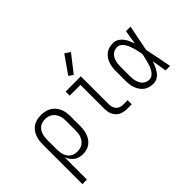

<svg xmlns="http://www.w3.org/2000/svg" viewBox="-163 -1208 1825 1825"><g transform="rotate(-45 750.0 -295.5)"><path d="M66 205V-330Q66 -356 70 -382.5Q74 -409 84 -433.5Q94 -458 110.5 -478.5Q127 -499 149.5 -513Q172 -527 198 -532.5Q224 -538 251 -538Q278 -538 304.5 -532.5Q331 -527 354 -513.5Q377 -500 394.5 -479.5Q412 -459 423 -434.5Q434 -410 438 -383.5Q442 -357 442 -330V-200Q442 -175 438.5 -149.5Q435 -124 426.5 -100.5Q418 -77 403.5 -56Q389 -35 368.5 -20Q348 -5 323.5 1.5Q299 8 273 8Q249 8 225.5 2Q202 -4 182.5 -18.5Q163 -33 149 -53Q135 -73 127 -96V205ZM251 -47Q270 -47 288.5 -51.5Q307 -56 323 -66.5Q339 -77 350.5 -92.5Q362 -108 369 -125.5Q376 -143 378.5 -162Q381 -181 381 -200V-330Q381 -349 378.5 -368Q376 -387 369 -404.5Q362 -422 350.5 -437.5Q339 -453 323 -463.5Q307 -474 288.5 -478.5Q270 -483 251 -483Q232 -483 214 -478.5Q196 -474 180.5 -463Q165 -452 154.5 -436.5Q144 -421 138 -403.5Q132 -386 129.5 -367.5Q127 -349 127 -330V-200Q127 -181 129.5 -162.5Q132 -144 138 -126.5Q144 -109 154.5 -93.5Q165 -78 180.5 -67Q196 -56 214 -51.5Q232 -47 251 -47Z M874 0Q854 0 833 -3.5Q812 -7 793.5 -16Q775 -25 760 -40Q745 -55 736 -74Q727 -93 723.5 -113.5Q720 -134 720 -155V-475H575V-530H780V-155Q780 -135 785.5 -116Q791 -97 804 -82.5Q817 -68 836 -61.5Q855 -55 874 -55H934V0ZM742 -587 698 -617 823 -796 877 -760Z M1221 8Q1195 8 1170 2Q1145 -4 1124.5 -19Q1104 -34 1089 -55Q1074 -76 1065.5 -100Q1057 -124 1053.5 -149.5Q1050 -175 1050 -200V-330Q1050 -355 1053.5 -380.5Q1057 -406 1065.5 -430Q1074 -454 1089 -475Q1104 -496 1124.5 -511Q1145 -526 1170 -532Q1195 -538 1221 -538Q1249 -538 1273.5 -523.5Q1298 -509 1315 -487Q1332 -465 1343.5 -439Q1355 -413 1364 -387Q1364 -388 1364 -389Q1364 -390 1365 -391V-395Q1371 -429 1376 -462.5Q1381 -496 1387 -530H1448Q1434 -465 1422 -399.5Q1410 -334 1396 -269Q1411 -202 1423.5 -134.5Q1436 -67 1450 0H1389Q1383 -37 1377 -74.5Q1371 -112 1365 -149Q1359 -131 1352 -113Q1345 -95 1336 -78.5Q1327 -62 1316 -46Q1305 -30 1290.5 -18Q1276 -6 1258 1Q1240 8 1221 8ZM1221 -47Q1243 -47 1261.5 -62Q1280 -77 1291.5 -96.5Q1303 -116 1310.5 -137.5Q1318 -159 1324 -180.5Q1330 -202 1335 -224.5Q1340 -247 1344 -269Q1340 -290 1335 -311.5Q1330 -333 1324 -354.5Q1318 -376 1310 -396.5Q1302 -417 1290.5 -436Q1279 -455 1261 -469Q1243 -483 1221 -483Q1203 -483 1186 -477.5Q1169 -472 1155.5 -460Q1142 -448 1133.5 -432.5Q1125 -417 1120 -400Q1115 -383 1113 -365.5Q1111 -348 1111 -330V-200Q1111 -182 1113 -164.5Q1115 -147 1120 -130Q1125 -113 1133.5 -97.5Q1142 -82 1155.5 -70Q1169 -58 1186 -52.5Q1203 -47 1221 -47Z"/></g></svg>

Font: Iosevka Term Light
Style: Regular
Weight: 300
Monospace: yes
Designer: Belleve Invis
Foundry: Belleve Invis
Version: Version 9.0.1; ttfautohint (v1.8.3)